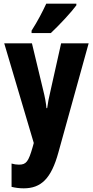

<svg xmlns="http://www.w3.org/2000/svg" viewBox="-20 -786 506 1046"><path d="M396 -757V-766H232C211 -721 186 -672 152 -619V-606H257C305 -651 369 -720 396 -757ZM3 -550 164 -7 158 15C135 95 123 111 83 111C70 111 56 109 43 105V232C64 237 85 240 109 240C204 240 259 187 298 45L463 -550H313L256 -295C246 -253 240 -222 237 -197H233C231 -224 224 -261 215 -296L154 -550Z"/></svg>

Font: Noto Sans Armenian ExtraCondensed ExtraBold
Style: Regular
Weight: 800
Width: 2
Designer: Monotype Design Team
Foundry: Monotype Imaging Inc.
Version: Version 2.008